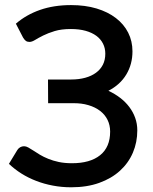

<svg xmlns="http://www.w3.org/2000/svg" viewBox="-20 -748 618 774"><path d="M44 -652.5Q85.5 -688.5 141.2 -708Q197 -727.5 266.5 -727.5Q323.5 -727.5 369.2 -713.8Q415 -700 447.2 -675.2Q479.5 -650.5 496.8 -616.2Q514 -582 514 -541Q514 -489 489.2 -447.8Q464.5 -406.5 417 -382Q443 -370 464.5 -353.5Q486 -337 501.2 -316.8Q516.5 -296.5 525 -272.8Q533.5 -249 533.5 -222.5Q533.5 -174.5 515.8 -132.8Q498 -91 463.8 -59.8Q429.5 -28.5 380 -10.8Q330.5 7 267 7Q229 7 193.2 0.2Q157.5 -6.5 125.8 -18.8Q94 -31 66.2 -48.5Q38.5 -66 16 -87.5L50 -143.5Q54.5 -150.5 61.5 -154.5Q68.5 -158.5 77 -158.5Q85 -158.5 94 -153.5Q103 -148.5 114.8 -140.8Q126.5 -133 141 -124.2Q155.5 -115.5 174.5 -107.8Q193.5 -100 217 -95Q240.5 -90 270 -90Q343.5 -90 383.8 -122.5Q424 -155 424 -217.5Q424 -243.5 413.5 -264.8Q403 -286 383.5 -301Q364 -316 336.2 -324.2Q308.5 -332.5 274 -332H174L173.5 -427.5H267Q298 -427.5 323.5 -434.5Q349 -441.5 367 -454.8Q385 -468 394.8 -487.2Q404.5 -506.5 404.5 -531.5Q404.5 -554 395.2 -572.2Q386 -590.5 368.5 -603.5Q351 -616.5 325 -623.8Q299 -631 266 -631Q227.5 -631 200.5 -622.8Q173.5 -614.5 154 -604.8Q134.5 -595 121.5 -587Q108.5 -579 99 -579Q90 -579 84.2 -583.2Q78.5 -587.5 73 -596.5Z"/></svg>

Font: Lato SemiBold
Style: Regular
Weight: 600
Designer: Lukasz Dziedzic with Adam Twardoch and Botio Nikoltchev
Foundry: tyPoland Lukasz Dziedzic
Version: Version 2.015; 2015-08-06; http://www.latofonts.com/